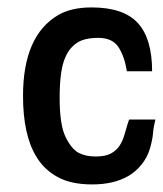

<svg xmlns="http://www.w3.org/2000/svg" viewBox="-20 -478 438 517"><path d="M328.1 -156.2H398.4Q393.6 -137.7 392.1 -119.6Q390.6 -101.6 383.8 -78.1Q377 -54.7 361.3 -35.2Q345.7 -15.6 325.2 -3.9Q286.1 18.6 228.5 18.6Q170.9 18.6 134.8 -1.5Q98.6 -21.5 78.1 -55.7Q42 -114.3 42 -219.7Q42 -381.8 136.7 -437.5Q171.9 -458 226.6 -458Q312.5 -458 351.1 -416Q389.6 -374 389.6 -286.1H321.3V-288.1Q315.4 -325.2 299.3 -350.6Q283.2 -376 244.6 -376Q206.1 -376 186 -361.8Q166 -347.7 156.2 -324.2Q140.6 -291 140.6 -214.8Q140.6 -141.6 156.7 -108.9Q172.9 -76.2 191.9 -66.4Q210.9 -56.6 237.3 -56.6Q263.7 -56.6 278.3 -64.5Q293 -72.3 301.8 -85.4Q310.5 -98.6 315.4 -116.2Q326.2 -154.3 328.1 -156.2Z"/></svg>

Font: RIT TN Joy
Style: Extra Bold
Weight: 800
Designer: Hussain K H
Foundry: Rachana Institute of Typography
Version: 1.6.2